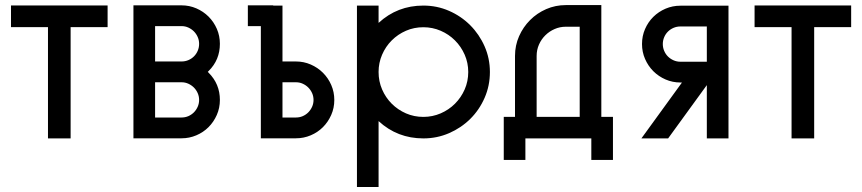

<svg xmlns="http://www.w3.org/2000/svg" viewBox="-20 -544 3404 758"><path d="M404.8 -522.5V-437H258.8V2.4H169.4V-437H23.4V-522.5Z M696.8 2H592.3H506.8V-522.9H696.8Q727.5 -522.9 755.1 -511Q782.7 -499 803.5 -478.3Q824.2 -457.5 836.2 -429.9Q848.1 -402.3 848.1 -371.1Q848.1 -307.6 803.7 -263.7L800.3 -260.3L803.7 -256.8Q848.1 -212.4 848.1 -149.4Q848.1 -117.7 835.9 -90.1Q823.7 -62.5 803.2 -42Q782.7 -21.5 755.1 -9.8Q727.5 2 696.8 2ZM696.8 -440.9H592.3V-301.3H696.8Q710.9 -301.3 723.6 -306.6Q736.3 -312 745.8 -321.5Q755.4 -331.1 760.7 -343.8Q766.1 -356.4 766.1 -371.1Q766.1 -385.3 760.5 -397.9Q754.9 -410.6 745.4 -420.2Q735.8 -429.7 723.4 -435.3Q710.9 -440.9 696.8 -440.9ZM696.8 -219.2H592.3V-80.1H696.8Q710.9 -80.1 723.4 -85.4Q735.8 -90.8 745.4 -100.3Q754.9 -109.9 760.5 -122.6Q766.1 -135.3 766.1 -149.4Q766.1 -163.6 760.5 -176.3Q754.9 -189 745.4 -198.5Q735.8 -208 723.4 -213.6Q710.9 -219.2 696.8 -219.2Z M1148.4 2H1095.2H1009.8V-440.9H958.5V-522.9H1058.6V-522H1095.2V-301.3H1148.4Q1179.2 -301.3 1206.8 -289.3Q1234.4 -277.3 1255.1 -256.6Q1275.9 -235.8 1287.8 -208.3Q1299.8 -180.7 1299.8 -149.4Q1299.8 -117.7 1287.6 -90.1Q1275.4 -62.5 1254.9 -42Q1234.4 -21.5 1206.8 -9.8Q1179.2 2 1148.4 2ZM1148.4 -219.2H1095.2V-80.1H1148.4Q1162.6 -80.1 1175 -85.4Q1187.5 -90.8 1197 -100.3Q1206.5 -109.9 1212.2 -122.6Q1217.8 -135.3 1217.8 -149.4Q1217.8 -163.6 1212.2 -176.3Q1206.5 -189 1197 -198.5Q1187.5 -208 1175 -213.6Q1162.6 -219.2 1148.4 -219.2Z M1651.4 2.4Q1548.8 2.4 1474.6 -65.9V194.3H1389.2V-522H1474.6V-453.6Q1548.8 -522 1651.4 -522Q1705.1 -522 1752.7 -501.2Q1800.3 -480.5 1836.2 -444.6Q1872.1 -408.7 1893.1 -361.1Q1914.1 -313.5 1914.1 -259.8Q1914.1 -205.6 1893.3 -158Q1872.6 -110.4 1836.7 -74.7Q1800.8 -39.1 1752.9 -18.3Q1705.1 2.4 1651.4 2.4ZM1651.4 -82.5Q1687.5 -82.5 1719.7 -96.4Q1752 -110.4 1776.1 -134.5Q1800.3 -158.7 1814.5 -190.9Q1828.6 -223.1 1828.6 -259.8Q1828.6 -295.9 1814.5 -328.1Q1800.3 -360.4 1776.1 -384.5Q1752 -408.7 1719.7 -422.6Q1687.5 -436.5 1651.4 -436.5Q1614.7 -436.5 1582.8 -422.6Q1550.8 -408.7 1526.6 -384.5Q1502.4 -360.4 1488.5 -328.1Q1474.6 -295.9 1474.6 -259.8Q1474.6 -223.1 1488.5 -190.9Q1502.4 -158.7 1526.6 -134.5Q1550.8 -110.4 1582.8 -96.4Q1614.7 -82.5 1651.4 -82.5Z M2314.5 87.4V2.4H2054.2V87.4H1968.8V-82.5H2013.2V-323.2Q2013.2 -364.7 2029.3 -401.1Q2045.4 -437.5 2072.8 -464.8Q2100.1 -492.2 2136.5 -508.1Q2172.9 -523.9 2213.9 -523.9H2354V-82.5H2399.9V87.4ZM2268.6 -438.5H2213.9Q2190.4 -438.5 2169.7 -429.4Q2148.9 -420.4 2133.1 -404.8Q2117.2 -389.2 2107.9 -368.2Q2098.6 -347.2 2098.6 -323.2V-82.5H2268.6Z M2666 -521.5H2770.5H2856V2.4H2770.5V-208L2617.7 2.4H2512.2L2672.4 -218.3H2666Q2635.3 -218.3 2607.7 -230.2Q2580.1 -242.2 2559.3 -262.9Q2538.6 -283.7 2526.6 -311.3Q2514.6 -338.9 2514.6 -370.1Q2514.6 -401.9 2526.6 -429.4Q2538.6 -457 2559.3 -477.5Q2580.1 -498 2607.7 -509.8Q2635.3 -521.5 2666 -521.5ZM2666 -300.3H2770.5V-439.5H2666Q2651.9 -439.5 2639.2 -434.1Q2626.5 -428.7 2616.9 -419.2Q2607.4 -409.7 2602.1 -397Q2596.7 -384.3 2596.7 -370.1Q2596.7 -356 2602.1 -343.3Q2607.4 -330.6 2616.9 -321Q2626.5 -311.5 2639.2 -305.9Q2651.9 -300.3 2666 -300.3Z M3340.3 -522.5V-437H3194.3V2.4H3105V-437H2959V-522.5Z"/></svg>

Font: Proletarsk
Style: Regular
Weight: 400
Designer: Peter Wiegel, original typeface by Carl Albert Fahrenwaldt 1901
Foundry: Peter Wiegel
Version: Version 1.000 2010 initial release